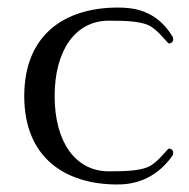

<svg xmlns="http://www.w3.org/2000/svg" viewBox="-20 -473 498 506"><path d="M380.4 -401.4C401.4 -387.2 421.9 -358.4 425.3 -358.4C431.2 -358.4 436.5 -363.3 436.5 -368.2C436.5 -370.6 436.5 -375 433.6 -378.4C390.1 -448.7 327.6 -453.1 289.6 -453.1C149.4 -452.6 43.9 -380.9 43.9 -219.7C43.9 -58.1 150.9 13.2 289.6 13.2C327.6 13.2 387.2 3.4 433.6 -61.5C436.5 -64.9 436.5 -69.3 436.5 -71.8C436.5 -76.7 431.2 -81.5 425.3 -81.5C421.9 -81.5 401.4 -52.7 380.4 -38.6C357.4 -22.5 311.5 -21.5 266.6 -21.5C179.7 -21.5 124 -97.7 124 -219.7C124 -341.8 179.7 -418.5 266.6 -418.5C311.5 -418.5 357.4 -417.5 380.4 -401.4Z"/></svg>

Font: Cardo
Style: Italic
Weight: 400
Designer: David J. Perry
Foundry: David J. Perry
Version: Version 0.99